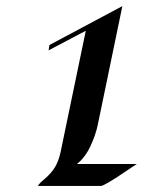

<svg xmlns="http://www.w3.org/2000/svg" viewBox="-20 -616 474 636"><path d="M433.1 -72.8Q425.8 -68.4 408.7 -56.6Q391.6 -44.9 371.6 -31.7Q351.6 -18.6 335.2 -9.3Q318.8 0 313.5 0H105.5Q109.4 -6.8 115.2 -12.2Q121.1 -17.6 127 -22.5Q149.9 -42 162.1 -62.3Q174.3 -82.5 180.7 -112.3L264.2 -514.2L141.1 -449.2L143.6 -466.8L385.3 -595.7L303.7 -201.7Q296.9 -168.9 279.3 -131.3Q261.7 -93.8 234.9 -72.8Z"/></svg>

Font: Lugrasimo
Style: Regular
Weight: 400
Designer: The DocRepair Project, Astigmatic (AOETI)
Foundry: Google
Version: Version 1.001